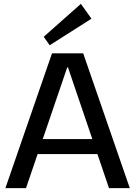

<svg xmlns="http://www.w3.org/2000/svg" viewBox="-20 -977 702 997"><path d="M250 -700H412L654 0H546L333 -627H329L115 0H8ZM154 -255H506V-177H154ZM455 -880 238 -742 207 -786 400 -957Z"/></svg>

Font: Pathway Extreme 8pt Thin 12pt Medium
Style: Regular
Weight: 500
Version: Version 1.001;gftools[0.9.26]